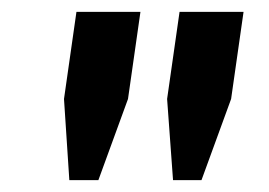

<svg xmlns="http://www.w3.org/2000/svg" viewBox="-20 -706 454 324"><path d="M97 -402 88 -539 109 -686H217L196 -539L146 -402ZM272 -402 262 -539 283 -686H391L370 -539L320 -402Z"/></svg>

Font: Chivo Medium SemiBold
Style: Italic
Weight: 600
Italic angle: -8.05°
Version: Version 2.002